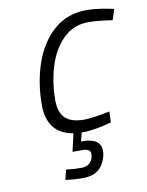

<svg xmlns="http://www.w3.org/2000/svg" viewBox="-82 -569 640 834"><g transform="rotate(-10 238.5 -152.0)"><path d="M156 -146Q156 -95 182 -69Q208 -43 266 -43Q285 -43 318 -48Q351 -53 379 -59L377 -11Q350 -3 314 3.5Q278 10 248 10H245L235 48H240Q322 48 322 104Q322 117 320 124Q310 166 284.5 186Q259 206 217 206Q177 206 139 201L150 157Q182 161 216 161Q259 161 269 122Q270 118 270 110Q270 96 260.5 91Q251 86 235 86H191L209 7Q152 -2 123.5 -38.5Q95 -75 95 -137Q95 -236 124.5 -321Q154 -406 213 -458Q272 -510 358 -510Q385 -510 418.5 -505Q452 -500 477 -494L462 -447Q395 -457 357 -457Q291 -457 245.5 -412.5Q200 -368 178 -297Q156 -226 156 -146Z"/></g></svg>

Font: Cairo Light
Style: Italic
Weight: 300
Italic angle: -13°
Designer: Mohamed Gaber, Accademia di Belle Arti di Urbino and others
Foundry: Kief Type Foundry, Accademia di Belle Arti di Urbino and others
Version: Version 3.011